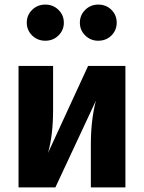

<svg xmlns="http://www.w3.org/2000/svg" viewBox="-20 -819 628 839"><path d="M120.5 -776Q144 -799 178 -799Q212 -799 235.5 -776Q259 -753 259 -720Q259 -687 235.5 -664Q212 -641 178 -641Q144 -641 120.5 -664Q97 -687 97 -720Q97 -753 120.5 -776ZM409 -799Q444 -799 467 -776Q490 -753 490 -720Q490 -687 467 -664Q444 -641 409 -641Q376 -641 352.5 -664Q329 -687 329 -720Q329 -753 352.5 -776Q376 -799 409 -799ZM528 -531V0H377V-189Q377 -293 399 -379L222 0H61V-531H212V-339Q212 -229 190 -151L365 -531Z"/></svg>

Font: FiraGO
Style: Bold
Weight: 700
Designer: bBox Type
Foundry: bBox Type GmbH
Version: Version 1.001;PS 001.001;hotconv 1.0.88;makeotf.lib2.5.64775